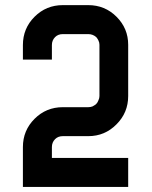

<svg xmlns="http://www.w3.org/2000/svg" viewBox="-20 -738 601 757"><path d="M485.4 -561.5Q485.4 -494.1 485.4 -359.4Q485.4 -293.9 439.5 -248Q393.6 -201.2 328.1 -201.2Q294.9 -201.2 227.5 -201.2Q209 -201.2 197.3 -189.5Q184.6 -176.8 184.6 -158.2Q184.6 -143.6 184.6 -115.2Q285.2 -115.2 485.4 -115.2Q485.4 -77.1 485.4 -1Q347.7 -1 70.3 -1Q70.3 -53.7 70.3 -158.2Q70.3 -223.6 116.2 -269.5Q162.1 -315.4 227.5 -315.4Q260.7 -315.4 328.1 -315.4Q336.9 -315.4 344.7 -318.4Q352.5 -322.3 359.4 -328.1Q365.2 -334 368.2 -342.8Q372.1 -350.6 372.1 -359.4Q372.1 -426.8 372.1 -561.5Q372.1 -570.3 368.2 -578.1Q365.2 -585 359.4 -591.8Q352.5 -597.7 344.7 -600.6Q336.9 -603.5 328.1 -603.5Q294.9 -603.5 227.5 -603.5Q209 -603.5 197.3 -591.8Q184.6 -579.1 184.6 -560.5Q184.6 -541 184.6 -502.9Q146.5 -502.9 70.3 -502.9Q70.3 -522.5 70.3 -560.5Q70.3 -626 116.2 -671.9Q162.1 -717.8 227.5 -717.8Q260.7 -717.8 328.1 -717.8Q393.6 -717.8 439.5 -671.9Q485.4 -626 485.4 -561.5Z"/></svg>

Font: Via Messena
Style: Regular
Weight: 400
Designer: Edward Sonnex
Version: 1.0